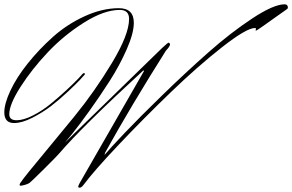

<svg xmlns="http://www.w3.org/2000/svg" viewBox="-20 -787 1356 891"><path d="M350 62 648 -457Q648 -460 645 -460Q358 -196 254 -74Q240 -58 184.5 -3Q129 52 118 61Q106 70 77 75Q71 75 71 69Q71 61 150.5 -34.5Q230 -130 325 -246.5Q420 -363 499.5 -495Q579 -627 579 -699Q579 -741 536 -741Q463 -741 369.5 -682Q276 -623 201.5 -544Q127 -465 75 -383.5Q23 -302 23 -257Q23 -229 57 -229Q89 -229 132.5 -251Q176 -273 215 -305Q254 -337 288.5 -369Q323 -401 344 -423L364 -445Q368 -448 370 -448Q374 -448 374 -442Q366 -433 352 -417.5Q338 -402 296.5 -363Q255 -324 216.5 -294.5Q178 -265 130 -240.5Q82 -216 45 -216Q0 -216 0 -266Q0 -306 28.5 -367Q57 -428 109.5 -493.5Q162 -559 226.5 -616.5Q291 -674 372.5 -711.5Q454 -749 532 -749Q601 -749 601 -681Q601 -633 568 -558Q535 -483 488.5 -410.5Q442 -338 395 -272.5Q348 -207 315 -166L282 -126L732 -564Q759 -589 762 -589Q764 -589 765 -588Q769 -585 769 -581Q769 -572 750 -552Q586 -292 468 -79L465 -68Q491 -99 558.5 -170Q626 -241 734 -346Q842 -451 946 -543Q1050 -635 1150 -701Q1250 -767 1301 -767Q1316 -767 1316 -751Q1316 -747 1308 -742Q1303 -739 1269 -714.5Q1235 -690 1203 -667.5Q1171 -645 1168 -645Q1166 -645 1166 -647L1168 -653Q1168 -657 1163 -657Q1124 -657 1010.5 -568Q897 -479 771.5 -358Q646 -237 530.5 -115Q415 7 366 73Q357 84 350 84Q343 84 343 79Q343 75 350 62Z"/></svg>

Font: Herr Von Muellerhoff
Style: Regular
Weight: 400
Designer: Alejandro Paul
Foundry: Alejandro Paul
Version: Version 1.000